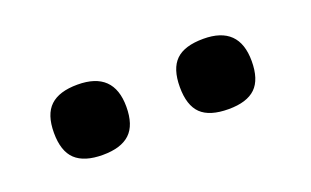

<svg xmlns="http://www.w3.org/2000/svg" viewBox="-34 -868 557 344"><g transform="rotate(-20 244.5 -696.0)"><path d="M120 -629Q85 -629 68 -645Q51 -661 51 -696Q51 -731 68 -747Q85 -763 120 -763Q189 -763 189 -696Q189 -661 172 -645Q155 -629 120 -629ZM360 -629Q324 -629 307.5 -645Q291 -661 291 -696Q291 -731 307.5 -747Q324 -763 360 -763Q428 -763 428 -696Q428 -661 411.5 -645Q395 -629 360 -629Z"/></g></svg>

Font: Encode Sans Narrow
Style: SemiBold
Weight: 600
Designer: Pablo Impallari, Andres Torresi
Foundry: Pablo Impallari, Andres Torresi
Version: Version 1.000; ttfautohint (v1.00) -l 8 -r 50 -G 200 -x 14 -